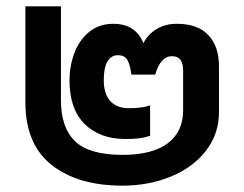

<svg xmlns="http://www.w3.org/2000/svg" viewBox="-20 -570 770 605"><path d="M60 -248V-550H172V-254Q172 -168 216.5 -125Q261 -82 366 -82Q460 -82 508.5 -118.5Q557 -155 557 -222V-349Q557 -393 522 -393Q486 -393 469 -335H394Q390 -366 381.5 -381Q373 -396 351 -396Q331 -396 319 -377Q307 -358 307 -317Q307 -274 327.5 -251.5Q348 -229 386 -229Q429 -229 453 -238V-142Q434 -136 417.5 -134Q401 -132 375 -132Q295 -132 247 -179Q199 -226 199 -317Q199 -361 214 -402Q229 -443 260.5 -469Q292 -495 337 -495Q407 -495 432 -434Q446 -462 473.5 -478.5Q501 -495 537 -495Q603 -495 636.5 -459.5Q670 -424 670 -361V-217Q670 -148 629 -95Q588 -42 518 -13.5Q448 15 366 15Q226 15 143 -50Q60 -115 60 -248Z"/></svg>

Font: Prompt Medium
Style: Regular
Weight: 500
Designer: Katatrad Team
Foundry: CadsonDemak
Version: Version 1.000